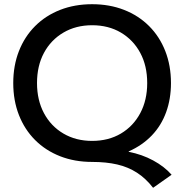

<svg xmlns="http://www.w3.org/2000/svg" viewBox="-20 -760 868 913"><path d="M708 133Q673 88 631 61Q589 34 537 22Q485 10 418 10Q335 10 266 -17Q197 -44 147 -94Q97 -144 70 -213Q43 -282 43 -365Q43 -448 70 -517Q97 -586 147 -636Q197 -686 266 -713Q335 -740 418 -740Q501 -740 570 -713Q639 -686 689 -636Q739 -586 766 -517Q793 -448 793 -365Q793 -290 770 -226.5Q747 -163 702 -116Q657 -69 592 -40V-38Q655 -26 708.5 3Q762 32 796 71ZM418 -90Q496 -90 555 -125Q614 -160 647 -222Q680 -284 680 -365Q680 -447 647 -508.5Q614 -570 555 -605Q496 -640 418 -640Q341 -640 281.5 -605Q222 -570 189 -508.5Q156 -447 156 -365Q156 -284 189 -222Q222 -160 281.5 -125Q341 -90 418 -90Z"/></svg>

Font: M PLUS 2 Medium
Style: Regular
Weight: 500
Designer: Coji Morishita
Foundry: UNDERFOREST DESIGN
Version: Version 1.001